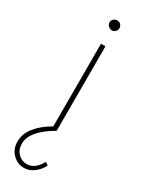

<svg xmlns="http://www.w3.org/2000/svg" viewBox="-182 -522 573 744"><g transform="rotate(30 104.0 -150.0)"><path d="M81 -466Q81 -475 87.5 -481.5Q94 -488 104 -488Q113 -488 119.5 -481.5Q126 -475 126 -466Q126 -457 119.5 -450.5Q113 -444 104 -444Q95 -444 88 -451Q81 -458 81 -466ZM151 134Q140 157 119.5 172.5Q99 188 75 188Q46 188 24.5 166.5Q3 145 3 111Q3 76 28.5 45Q54 14 94 -8V-378H114V0Q22 53 22 110Q22 137 38.5 153.5Q55 170 77 170Q96 170 111.5 158Q127 146 138 125Z"/></g></svg>

Font: Josefin Sans Thin
Style: Regular
Weight: 250
Designer: Santiago Orozco
Foundry: Typemade
Version: Version 2.000